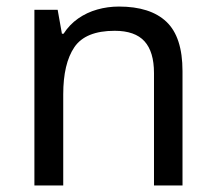

<svg xmlns="http://www.w3.org/2000/svg" viewBox="-20 -566 658 586"><path d="M343 -546Q439 -546 488 -499.5Q537 -453 537 -349V0H450V-343Q450 -408 421 -440Q392 -472 330 -472Q241 -472 207 -422Q173 -372 173 -278V0H85V-536H156L169 -463H174Q192 -491 218.5 -509.5Q245 -528 277 -537Q309 -546 343 -546Z"/></svg>

Font: Noto Sans Thai
Style: Regular
Weight: 400
Designer: Monotype Design Team
Foundry: Monotype Imaging Inc.
Version: Version 2.001